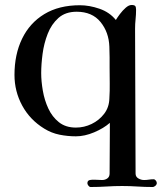

<svg xmlns="http://www.w3.org/2000/svg" viewBox="-20 -557 648 769"><path d="M419 -285Q419 -306 419 -327.5Q419 -349 418 -370Q416 -428 382.5 -469Q349 -510 287 -510Q242 -510 214 -485Q186 -460 171 -421.5Q156 -383 150.5 -341Q145 -299 145 -264Q145 -232 151.5 -194Q158 -156 173.5 -122.5Q189 -89 216 -67.5Q243 -46 284 -46Q317 -46 347 -60.5Q377 -75 397 -101Q417 -127 418 -162Q420 -193 419.5 -223.5Q419 -254 419 -285ZM608 176Q608 182 602.5 187Q597 192 591 192Q560 192 530 190Q500 188 469 188Q438 188 406.5 190Q375 192 343 192Q338 192 334 186.5Q330 181 330 177Q330 166 340 164Q348 162 364 163Q380 164 389 164Q401 164 410 157.5Q419 151 419 138Q419 93 419.5 48.5Q420 4 420 -40V-65Q395 -43 357 -27Q319 -11 284 -11Q251 -11 218.5 -17.5Q186 -24 157 -42Q100 -77 69 -134Q38 -191 38 -257Q38 -339 68.5 -402Q99 -465 157.5 -500.5Q216 -536 300 -536Q338 -536 378.5 -522Q419 -508 444 -477Q450 -487 460.5 -501Q471 -515 483.5 -526Q496 -537 507 -537Q518 -537 521.5 -533Q525 -529 525 -518Q525 -499 523 -480Q521 -461 521 -442Q521 -297 522 -152Q523 -7 523 138Q523 151 534 157.5Q545 164 557 164Q567 164 576 162.5Q585 161 595 161Q600 161 604 166Q608 171 608 176Z"/></svg>

Font: Kaisei Decol Medium
Style: Regular
Weight: 500
Designer: Font-Kai, 金井和夫
Foundry: KAZUO KANAI
Version: Version 5.003